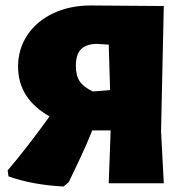

<svg xmlns="http://www.w3.org/2000/svg" viewBox="-20 -669 677 701"><path d="M568 -190 578 0H377L384 -193H317Q299 -148 275 -96.5Q251 -45 243 -29L231 -4L212 12Q98 6 11 -25L8 -47Q78 -129 161 -244Q46 -309 46 -426Q46 -490 80 -541Q114 -592 174.5 -620.5Q235 -649 311 -649L578 -647ZM257 -428Q257 -393 271 -372Q285 -351 319 -335L382 -340L377 -506L331 -509Q292 -507 274.5 -488Q257 -469 257 -428Z"/></svg>

Font: Luna Sans Black
Style: Regular
Weight: 900
Designer: Juan Pablo del Peral
Foundry: Huerta Tipografica
Version: Version 2.001; ttfautohint (v1.5)